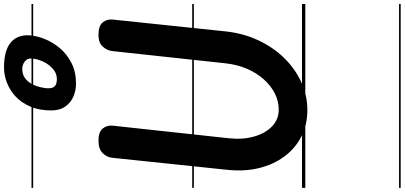

<svg xmlns="http://www.w3.org/2000/svg" viewBox="-542 -965 1966 932"><g transform="rotate(-90 441.0 -499.0)"><path d="M372.5 10Q301.5 10 244.2 -19.2Q187 -48.5 147.8 -101.2Q108.5 -154 91.2 -224.2Q74 -294.5 82.5 -377L141 -936.5Q143.5 -963 163.5 -983.5Q183.5 -1004 224.5 -1004Q266.5 -1004 283.2 -983.2Q300 -962.5 297 -935L236 -372Q228.5 -304 244.2 -248.8Q260 -193.5 293.8 -161.2Q327.5 -129 374 -129Q416.5 -129 454.5 -148.5Q492.5 -168 523.2 -203Q554 -238 573.8 -284.8Q593.5 -331.5 599.5 -386L659 -936.5Q662 -963 681 -983.5Q700 -1004 737 -1004Q781 -1004 798 -983.8Q815 -963.5 812 -934L754.5 -386Q745.5 -302 712.2 -230Q679 -158 627 -104.2Q575 -50.5 509.8 -20.2Q444.5 10 372.5 10ZM372.5 10Q301.5 10 244.2 -19.2Q187 -48.5 147.8 -101.2Q108.5 -154 91.2 -224.2Q74 -294.5 82.5 -377L141 -936.5Q143.5 -963 163.5 -983.5Q183.5 -1004 224.5 -1004Q266.5 -1004 283.2 -983.2Q300 -962.5 297 -935L236 -372Q228.5 -304 244.2 -248.8Q260 -193.5 293.8 -161.2Q327.5 -129 374 -129Q416.5 -129 454.5 -148.5Q492.5 -168 523.2 -203Q554 -238 573.8 -284.8Q593.5 -331.5 599.5 -386L659 -936.5Q662 -963 681 -983.5Q700 -1004 737 -1004Q781 -1004 798 -983.8Q815 -963.5 812 -934L754.5 -386Q745.5 -302 712.2 -230Q679 -158 627 -104.2Q575 -50.5 509.8 -20.2Q444.5 10 372.5 10ZM501 -1113Q467.5 -1113 437.8 -1126Q408 -1139 389.5 -1165.5Q371 -1192 371 -1232.5Q371 -1292 389.8 -1335.2Q408.5 -1378.5 439.2 -1406.8Q470 -1435 506.5 -1448.8Q543 -1462.5 578.5 -1462.5Q661.5 -1462.5 700.2 -1430.2Q739 -1398 735.5 -1339.5Q733.5 -1305 718 -1265.8Q702.5 -1226.5 673.5 -1191.8Q644.5 -1157 601.2 -1135Q558 -1113 501 -1113ZM524 -1206Q551.5 -1206 573.5 -1225.8Q595.5 -1245.5 608.8 -1274.5Q622 -1303.5 623 -1330Q624 -1350 608.2 -1362Q592.5 -1374 572 -1374Q543 -1374 523 -1357Q503 -1340 492.2 -1312.5Q481.5 -1285 478.5 -1254Q478 -1244.5 479.8 -1233.2Q481.5 -1222 491.2 -1214Q501 -1206 524 -1206ZM-5 455H887.5V463H-5ZM-5 -16H887.5V0H-5ZM-5 -549H887.5V-541H-5ZM-5 -1329H887.5V-1321H-5Z"/></g></svg>

Font: Edu SA Dotted Guide
Style: Regular
Weight: 400
Designer: Tina and Corey Anderson, Eben Sorkin, Mirko Velimirovic
Foundry: Google for Education
Version: Version 2.000